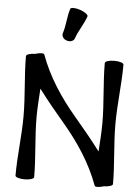

<svg xmlns="http://www.w3.org/2000/svg" viewBox="-71 -1200 916 1281"><g transform="rotate(5 386.5 -559.5)"><path d="M395 -946C413 -1000 448 -1046 466 -1100C469 -1110 445 -1128 413 -1139C380 -1150 351 -1150 347 -1140C329 -1086 330 -1028 312 -974C306 -955 319 -934 342 -927C365 -919 389 -928 395 -946ZM733 0C733 -134 714 -266 714 -400C714 -534 733 -666 733 -800C733 -811 705 -820 671 -820C636 -820 608 -811 608 -800C608 -666 627 -534 627 -400C627 -336 622 -272 618 -208C562 -283 497 -361 440 -428C340 -546 254 -676 201 -821C198 -831 170 -830 139 -820C108 -820 80 -811 80 -800C80 -666 99 -534 99 -400C99 -266 80 -134 80 0C80 11 108 20 142 20C177 20 205 11 205 0C205 -134 186 -266 186 -400C186 -464 191 -528 195 -592C251 -517 316 -439 373 -372C473 -254 559 -124 612 21C615 31 643 30 674 20C705 20 733 11 733 0Z"/></g></svg>

Font: Nupuram
Style: Bold
Weight: 700
Designer: Santhosh Thottingal (santhosh.thottingal@gmail.com)
Foundry: SMC
Version: Version 1.000